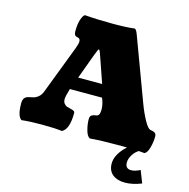

<svg xmlns="http://www.w3.org/2000/svg" viewBox="-132 -862 1187 1206"><g transform="rotate(15 461.5 -258.5)"><path d="M861.8 114.7 893.1 194.3Q834.5 217.3 785.6 217.3Q735.4 217.3 705.3 192.9Q675.3 168.5 675.3 122.1Q675.3 76.2 715.6 27.8Q755.9 -20.5 828.1 -50.8V-2Q799.8 12.7 782.7 39.8Q765.6 66.9 765.6 91.3Q765.6 131.8 803.2 131.8Q829.6 131.8 861.8 114.7ZM509.8 -261.2H300.8Q285.2 -209.5 285.2 -192.4Q285.2 -174.3 293.5 -163.6Q301.8 -152.8 313.5 -148.9Q325.2 -145 337.2 -142.6Q349.1 -140.1 357.4 -135.7Q365.7 -131.3 365.7 -122.6Q365.7 -16.1 320.3 6.3Q272 0 189 0Q106 0 57.6 6.3Q28.3 -12.7 28.3 -95.7Q28.3 -118.7 37.4 -129.9Q46.4 -141.1 61.3 -144.5Q76.2 -147.9 92 -151.4Q107.9 -154.8 124.3 -168Q140.6 -181.2 149.9 -206.1L269.5 -519Q281.2 -549.8 281.2 -564Q281.2 -575.2 276.9 -580.3Q272.5 -585.4 266.6 -586.7Q260.7 -587.9 254.6 -589.6Q248.5 -591.3 244.1 -598.6Q239.7 -606 239.7 -620.1Q239.7 -668 250 -698.2Q260.3 -728.5 272.5 -733.9Q355.5 -727.1 456.1 -727.1Q548.3 -727.1 596.2 -733.9Q606.4 -730.5 616.2 -704.6L768.6 -294.9Q790.5 -235.4 816.2 -189.5Q841.8 -143.6 858.4 -143.6Q867.2 -142.1 871.8 -140.9Q876.5 -139.6 883.1 -136.2Q889.6 -132.8 892.6 -126.5Q895.5 -120.1 895.5 -110.8Q895.5 -76.2 885.5 -39.3Q875.5 -2.4 857.4 6.3Q802.7 0 701.7 0Q567.9 0 502 6.3Q483.9 -2.4 473.9 -39.3Q463.9 -76.2 463.9 -110.8Q463.9 -120.1 467 -126.5Q470.2 -132.8 476.3 -136.2Q482.4 -139.6 487.5 -141.1Q492.7 -142.6 501 -143.6Q526.4 -144 526.4 -186.5Q526.4 -223.1 509.8 -261.2ZM488.3 -344.2Q479 -373 438 -489.7Q436 -495.6 432.1 -506.3Q427.7 -519.5 425.5 -525.4Q423.3 -531.2 420.7 -537.8Q418 -544.4 416 -546.9Q414.1 -549.3 412.6 -549.3Q408.2 -549.3 393.1 -508.8L332.5 -344.2Z"/></g></svg>

Font: Coustard Black
Style: Regular
Weight: 900
Foundry: vernon adams
Version: Version 1.001;